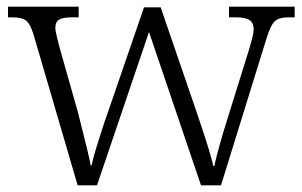

<svg xmlns="http://www.w3.org/2000/svg" viewBox="-20 -556 906 576"><path d="M81 -451Q71 -484 58.5 -494Q46 -504 16 -504H4V-536H216V-504H196Q168 -504 157 -497Q146 -490 146 -472Q146 -464 150.5 -446.5Q155 -429 158 -416L213 -222Q219 -198 227 -166.5Q235 -135 242 -106Q249 -77 252 -60H255Q258 -77 266.5 -105Q275 -133 285 -164Q295 -195 304 -220L412 -534H462L566 -231Q574 -207 585.5 -173Q597 -139 606.5 -107.5Q616 -76 620 -58H623Q628 -83 640 -125Q652 -167 669 -221L728 -410Q733 -427 737 -443Q741 -459 741 -468Q741 -487 729 -495.5Q717 -504 688 -504H667V-536H864V-504H847Q817 -504 804.5 -492.5Q792 -481 779 -439L643 0H583L427 -460L271 0H213Z"/></svg>

Font: Noto Serif Tamil Light
Style: Regular
Weight: 300
Designer: Indian Type Foundry, Tom Grace, and the Monotype Design Team
Foundry: Monotype Imaging Inc.
Version: Version 2.004; ttfautohint (v1.8.4.7-5d5b)